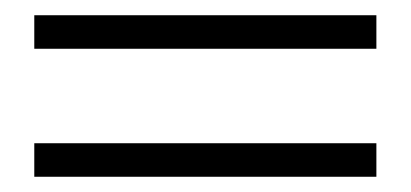

<svg xmlns="http://www.w3.org/2000/svg" viewBox="-20 -395 540 252"><path d="M25 -207H474V-163H25ZM25 -375H474V-331H25Z"/></svg>

Font: TypoPRO Lekton
Style: Regular
Weight: 400
Monospace: yes
Designer: Paolo Mazzetti, Luciano Perondi, Raffaele Flato, Elena Papassissa, Emilio Macchia, Michela Povoleri, Tobias Seemiller, R
Version: Version 34.000